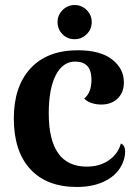

<svg xmlns="http://www.w3.org/2000/svg" viewBox="-20 -730 552 764"><path d="M35 -259Q35 -386 101.5 -458Q168 -530 290 -530Q379 -530 426 -493.5Q473 -457 473 -402Q473 -362 448 -338Q423 -314 383 -314Q363 -314 344.5 -320Q326 -326 315 -338Q344 -361 344 -413Q344 -485 279 -485Q230 -485 202 -431Q174 -377 174 -279Q174 -67 325 -67Q377 -67 413.5 -92.5Q450 -118 461 -159Q478 -152 478 -126Q478 -113 474 -98Q459 -45 409 -15.5Q359 14 286 14Q166 14 100.5 -57Q35 -128 35 -259ZM209 -642Q209 -670 229 -690Q249 -710 277 -710Q305 -710 325 -690Q345 -670 345 -642Q345 -614 325 -594Q305 -574 277 -574Q248 -574 228.5 -594Q209 -614 209 -642Z"/></svg>

Font: Arima Madurai Black
Style: Regular
Weight: 900
Designer: Joana Correia and Natanael Gama
Foundry: NDISCOVER
Version: Version 1.019